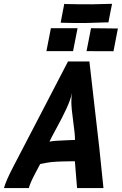

<svg xmlns="http://www.w3.org/2000/svg" viewBox="-54 -961 622 981"><path d="M518.6 -941.4Q515.1 -925.3 509 -893.8Q502.9 -862.3 500 -846.7H491.7Q392.6 -843.3 378.9 -843.3Q314.5 -843.3 264.6 -844.7Q263.2 -844.7 260.3 -845Q257.3 -845.2 255.9 -845.2Q258.8 -861.3 265.1 -893.3Q271.5 -925.3 274.4 -941.4Q280.3 -940.4 283.7 -940.4Q331.1 -939 416 -939Q432.1 -939 466.1 -940.2Q500 -941.4 510.3 -941.4ZM411.1 -816.9 548.3 -815.4 525.9 -699.2 388.2 -699.7ZM206.1 -816.9H342.3L319.3 -699.7H183.1ZM329.1 -246.1V-249.5Q329.1 -276.4 319.8 -342.5Q310.5 -408.7 310.5 -441.9Q310.5 -467.8 314.5 -487.3Q306.2 -450.7 285.4 -405.8Q264.6 -360.8 236.3 -309.3Q208 -257.8 198.7 -237.3Q212.4 -240.2 234.1 -241.7Q255.9 -243.2 286.6 -244.4Q317.4 -245.6 329.1 -246.1ZM293.5 -647H402.8Q410.6 -574.7 426 -443.8Q441.4 -313 453.4 -205.1Q465.3 -97.2 474.6 0H339.8Q337.9 -22 334.2 -67.9Q330.6 -113.8 328.6 -137.2Q317.4 -137.2 294.4 -136.7Q271.5 -136.2 262.2 -136Q252.9 -135.7 235.6 -135Q218.3 -134.3 207.3 -132.8Q196.3 -131.3 181.4 -128.9Q166.5 -126.5 151.4 -123L127.9 -79.1Q99.6 -25.4 93.3 0H-33.7Q-23.9 -37.1 13.7 -108.9Q60.5 -198.7 153.8 -378.2Q247.1 -557.6 293.5 -647Z"/></svg>

Font: Fantasque Sans Mono
Style: Bold Italic
Weight: 700
Italic angle: -11°
Monospace: yes
Designer: Jany Belluz
Version: Version 1.7.1